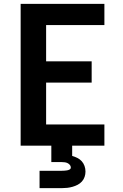

<svg xmlns="http://www.w3.org/2000/svg" viewBox="-20 -755 640 995"><path d="M87 0V-735H521V-625H219V-437H455V-327H219V-110H521V0ZM185 220V130H300Q307 130 313.5 129.5Q320 129 327 128Q334 127 340.5 123.5Q347 120 347 113Q347 105 341.5 99Q336 93 329.5 90Q323 87 315.5 86Q308 85 300 85H246V0H354V53Q368 57 381 63.5Q394 70 403.5 80.5Q413 91 418 105Q423 119 423 134Q423 148 418.5 161.5Q414 175 404.5 185.5Q395 196 382.5 202.5Q370 209 356 213Q342 217 328 218.5Q314 220 300 220Z"/></svg>

Font: Iosevka Extrabold Extended
Style: Regular
Weight: 800
Width: 7
Monospace: yes
Designer: Belleve Invis
Foundry: Belleve Invis
Version: Version 32.5.0; ttfautohint (v1.8.4)